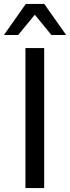

<svg xmlns="http://www.w3.org/2000/svg" viewBox="-24 -961 358 981"><path d="M201.7 0H106V-715.3H201.7ZM-3.9 -782.2 107.9 -940.9H202.1L314 -782.2H238.8L153.8 -885.7L68.8 -782.2Z"/></svg>

Font: Proza Libre
Style: Regular
Weight: 400
Designer: Jasper de Waard
Foundry: Jasper de Waard
Version: Version 1.000; ttfautohint (v1.4.1.8-43bc)